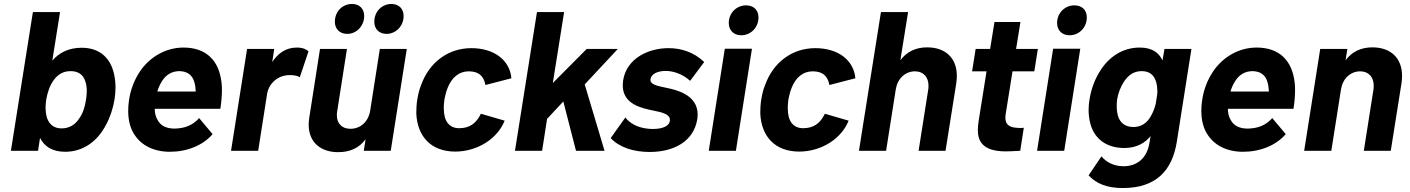

<svg xmlns="http://www.w3.org/2000/svg" viewBox="-20 -761 7114 969"><path d="M555 -390C537 -467 485 -520 392 -520C328 -520 279 -496 244 -455L283 -700H146L35 0H172L182 -65C204 -21 245 5 309 5C396 5 470 -44 515 -131C536 -169 551 -216 558 -259C561 -279 563 -300 563 -320C563 -344 560 -368 555 -390ZM381 -165C361 -133 331 -113 291 -113C251 -113 229 -134 217 -166C213 -181 210 -198 210 -218C210 -230 211 -243 213 -257C220 -297 232 -330 250 -355C270 -384 298 -402 336 -402C373 -402 400 -386 411 -349C416 -335 418 -318 418 -301C418 -286 416 -271 414 -257C408 -219 398 -189 381 -165Z M861 -112C819 -112 790 -127 775 -156C766 -171 761 -190 761 -212H1092C1097 -243 1100 -276 1100 -304C1100 -319 1100 -332 1098 -344C1086 -455 1021 -521 906 -521C816 -521 735 -473 686 -400C657 -356 639 -309 631 -255C628 -236 627 -218 627 -201C627 -153 638 -110 661 -78C695 -27 757 5 837 5C924 5 1004 -27 1053 -84L985 -165C952 -128 912 -113 861 -112ZM886 -402C925 -401 951 -383 961 -346C965 -333 967 -317 968 -299H774C780 -319 788 -337 798 -352C818 -384 848 -402 886 -402Z M1478 -521C1423 -521 1383 -492 1354 -448L1364 -514H1227L1146 0H1283L1328 -287C1337 -341 1381 -376 1426 -381C1432 -382 1438 -382 1444 -382C1467 -382 1486 -377 1493 -371L1537 -502C1527 -511 1510 -521 1478 -521Z M1733 -590C1779 -590 1818 -630 1818 -680C1818 -717 1794 -741 1757 -741C1708 -741 1670 -703 1670 -651C1670 -615 1694 -590 1733 -590ZM1931 -590C1978 -590 2017 -630 2017 -680C2017 -717 1993 -741 1955 -741C1908 -741 1869 -703 1869 -651C1869 -615 1893 -590 1931 -590ZM1897 -514 1848 -201C1839 -147 1799 -111 1749 -111C1705 -111 1680 -138 1680 -180C1680 -187 1681 -194 1682 -201L1731 -514H1595L1541 -168C1539 -155 1538 -143 1538 -131C1538 -40 1602 7 1686 7C1748 7 1793 -15 1825 -58L1816 0H1952L2033 -514Z M2277 4C2389 4 2490 -60 2527 -152L2407 -187C2383 -137 2349 -114 2297 -114C2245 -114 2220 -153 2220 -211C2219 -226 2221 -243 2223 -260C2227 -279 2232 -300 2239 -317C2259 -368 2294 -401 2348 -401C2395 -400 2421 -379 2430 -332L2561 -366C2553 -458 2473 -518 2359 -518C2241 -518 2146 -446 2105 -331C2096 -309 2090 -284 2086 -259C2082 -235 2081 -211 2081 -189C2086 -71 2157 4 2277 4Z M2579 0H2716L2741 -161L2823 -249L2887 0H3031L2931 -335L3098 -514H2941L2770 -342L2827 -700H2690Z M3259 6C3380 6 3481 -47 3499 -159C3500 -168 3501 -176 3501 -183C3501 -284 3391 -308 3342 -318C3294 -328 3259 -335 3263 -362C3268 -389 3300 -403 3340 -403C3380 -403 3427 -386 3463 -353L3534 -448C3482 -498 3418 -518 3354 -518C3249 -518 3142 -464 3125 -356C3124 -347 3123 -338 3123 -330C3123 -234 3220 -215 3277 -203C3322 -194 3361 -185 3361 -156C3361 -126 3327 -110 3273 -110C3213 -111 3165 -131 3136 -168L3062 -64C3105 -18 3176 6 3259 6Z M3721 -583C3769 -583 3808 -622 3808 -673C3808 -710 3784 -734 3745 -734C3698 -734 3658 -696 3658 -645C3658 -608 3683 -583 3721 -583ZM3557 0H3694L3775 -515H3638Z M4013 4C4125 4 4226 -60 4263 -152L4143 -187C4119 -137 4085 -114 4033 -114C3981 -114 3956 -153 3956 -211C3955 -226 3957 -243 3959 -260C3963 -279 3968 -300 3975 -317C3995 -368 4030 -401 4084 -401C4131 -400 4157 -379 4166 -332L4297 -366C4289 -458 4209 -518 4095 -518C3977 -518 3882 -446 3841 -331C3832 -309 3826 -284 3822 -259C3818 -235 3817 -211 3817 -189C3822 -71 3893 4 4013 4Z M4659 -522C4603 -522 4557 -501 4524 -457L4563 -700H4426L4315 0H4452L4501 -311C4510 -365 4549 -401 4598 -401C4640 -401 4666 -372 4666 -329C4666 -323 4666 -317 4665 -311L4616 0H4752L4806 -340C4808 -353 4809 -366 4809 -378C4809 -469 4751 -522 4659 -522Z M5200 -401 5218 -514H5108L5130 -650H4999L4977 -514H4904L4886 -401H4959L4919 -150C4917 -135 4915 -120 4915 -105C4915 -49 4939 3 5056 3C5072 3 5094 2 5129 0L5147 -116C5141 -116 5134 -115 5128 -115C5123 -115 5117 -116 5112 -116C5065 -118 5054 -141 5054 -168C5054 -175 5055 -181 5056 -188L5090 -401Z M5378 -583C5426 -583 5465 -622 5465 -673C5465 -710 5441 -734 5402 -734C5355 -734 5315 -696 5315 -645C5315 -608 5340 -583 5378 -583ZM5214 0H5351L5432 -515H5295Z M5857 -514 5847 -456C5829 -495 5795 -521 5732 -521C5648 -521 5574 -476 5526 -393C5502 -353 5486 -305 5479 -261C5476 -244 5474 -225 5474 -207C5474 -183 5477 -158 5483 -136C5508 -46 5581 -14 5654 -14C5717 -14 5759 -40 5787 -74L5781 -40C5769 38 5718 78 5650 78C5603 78 5563 58 5539 28L5474 124C5512 165 5565 188 5647 188C5816 188 5896 98 5919 -44L5993 -514ZM5791 -180C5770 -139 5739 -120 5700 -120C5658 -120 5632 -142 5622 -177C5618 -191 5616 -208 5616 -225C5616 -236 5616 -247 5618 -259C5623 -290 5635 -322 5652 -348C5675 -383 5703 -402 5742 -402C5782 -402 5806 -382 5816 -343C5819 -331 5821 -317 5821 -301C5821 -295 5821 -289 5820 -283L5813 -238C5808 -218 5801 -198 5791 -180Z M6277 -112C6235 -112 6206 -127 6191 -156C6182 -171 6177 -190 6177 -212H6508C6513 -243 6516 -276 6516 -304C6516 -319 6516 -332 6514 -344C6502 -455 6437 -521 6322 -521C6232 -521 6151 -473 6102 -400C6073 -356 6055 -309 6047 -255C6044 -236 6043 -218 6043 -201C6043 -153 6054 -110 6077 -78C6111 -27 6173 5 6253 5C6340 5 6420 -27 6469 -84L6401 -165C6368 -128 6328 -113 6277 -112ZM6302 -402C6341 -401 6367 -383 6377 -346C6381 -333 6383 -317 6384 -299H6190C6196 -319 6204 -337 6214 -352C6234 -384 6264 -402 6302 -402Z M6906 -522C6850 -522 6804 -501 6771 -457L6780 -514H6643L6562 0H6699L6748 -311C6757 -365 6796 -401 6845 -401C6887 -401 6913 -372 6913 -329C6913 -323 6913 -317 6912 -311L6863 0H6999L7053 -340C7055 -353 7056 -366 7056 -378C7056 -469 6998 -522 6906 -522Z"/></svg>

Font: Arthouse Owned
Style: Bold Italic
Weight: 700
Italic angle: -10°
Designer: Jeremy Tribby
Foundry: Tribby Type
Version: Version 1.000;PS 001.000;hotconv 1.0.88;makeotf.lib2.5.64775